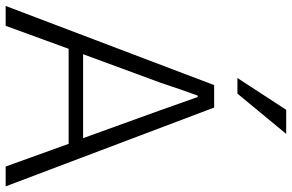

<svg xmlns="http://www.w3.org/2000/svg" viewBox="-194 -814 1006 661"><g transform="rotate(90 308.5 -483.0)"><path d="M164.1 -266.6H453.1L356.4 -534.2Q349.6 -554.7 333.5 -599.1Q317.4 -643.6 311.5 -661.1H306.6Q301.8 -648.4 285.6 -602.1Q269.5 -555.7 262.7 -534.2ZM-2 0 270.5 -717.8H347.7L619.1 0H550.8L472.7 -216.8H145.5L66.4 0ZM246.1 -797.9 355.5 -965.8H438.5L299.8 -797.9Z"/></g></svg>

Font: Gothic A1 Light
Style: Regular
Weight: 300
Version: Version 2.50